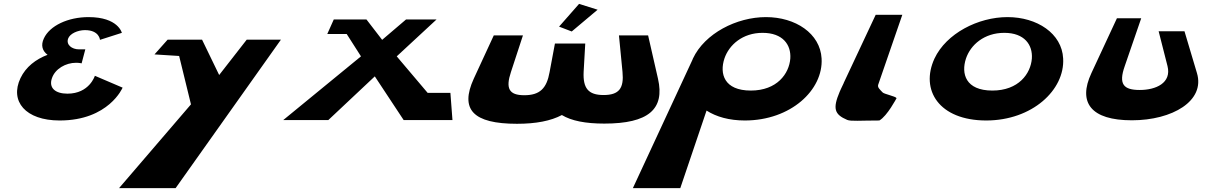

<svg xmlns="http://www.w3.org/2000/svg" viewBox="-20 -620 6220 988"><path d="M607 -451C607 -451 588.4 -532 435.4 -532C330.4 -532 235.7 -488 205.6 -422C189.2 -387 197.8 -358 224.7 -338C164.2 -315 113.2 -276 85.4 -218C29.1 -99 111 0 287 0C540 0 610.9 -169 610.9 -169L468.2 -230C468.2 -230 440.1 -138 327.1 -138C264.1 -138 229.7 -168 247.4 -218C263.7 -266 318.4 -297 371.4 -297C387.4 -297 400 -294 400 -294L419 -366H387C349 -366 319.7 -390 330.4 -421C339.4 -447 380.2 -465 417.2 -465C491.2 -465 494.5 -415 494.5 -415Z M1249.7 -416 1107.8 -234 1019.7 -416H842.7L775 -340L901.8 -332L962.7 -83L592.7 348H883.7L1425.7 -416Z M2297.7 -142H2180.7L2021.5 -330L2226.6 -520H2069.6L1946.5 -415L1865.6 -520H1715.6H1697.6L1664.1 -445H1764.1L1837.5 -330L1437.3 -2H1669.3L1908.7 -227L2057.3 -2H2059.3H2299.3H2308.3Z M2856.9 -483 2922.1 -458 3055.2 -570 2959.8 -600ZM2671 -438H2521L2417.9 -215C2345.7 -57 2413.4 17 2640.4 17C2738.4 17 2814.7 2 2871.3 -28C2920.7 2 2993.6 16 3089.6 16C3316.6 16 3401.9 -58 3365.9 -215L3315 -438H3165L3183.3 -250C3191.4 -166 3166 -131 3086 -131C3007 -131 2979.4 -166 2983.3 -250L2991.6 -396H2835.6L2808.1 -249C2793.2 -165 2757.9 -130 2677.9 -130C2598.9 -130 2581.2 -165 2609.1 -249Z M3707.8 -319C3731.5 -389 3801 -451 3904 -451C4009 -451 4051.5 -389 4046.8 -319C4040.9 -241 3978.6 -154 3843.6 -154C3705.6 -154 3681.9 -241 3707.8 -319ZM3545.8 -319C3544.4 -316 3544 -314 3542.6 -311L3236.7 348H3480.7L3615.8 -51C3665.9 -19 3732 0 3813 0C4049 0 4217 -157 4207.8 -319C4200.6 -448 4073.4 -532 3921.4 -532C3770.4 -532 3606.6 -448 3545.8 -319Z M4321.5 -193 4321.4 -192C4316.8 -182 4312.5 -173 4308.1 -164L4300.5 -147C4264.3 -61 4273.7 -31 4339.5 -3C4359.2 5 4407 0 4505 0C4545.5 -23 4593.6 -115 4593.6 -115C4588.1 -125 4527.8 -136 4521.2 -145C4507.5 -160 4494 -170 4499.3 -185L4623.2 -544H4486.2Z M4788.8 -319C4714 -157 4812 0 5055 0C5291 0 5460 -157 5450.8 -319C5444.6 -448 5316.4 -532 5164.4 -532C5013.4 -532 4849.6 -448 4788.8 -319ZM4950.8 -319C4974.5 -389 5044 -451 5148 -451C5252 -451 5294.5 -389 5289.8 -319C5283.9 -241 5221.6 -154 5086.6 -154C4948.6 -154 4924.9 -241 4950.8 -319Z M6075.2 -459H5942.2L5987.8 -280C6009.5 -193 5928 -157 5845 -157C5762 -157 5734.5 -186 5767.8 -280L5852.5 -526H5727.5L5596.3 -244C5525.1 -92 5594.2 -1 5804.2 -1C6013.2 -1 6182.5 -101 6139.3 -244Z"/></svg>

Font: Hussar Milosc
Style: Obl
Weight: 700
Foundry: Cannot Into Space Fonts
Version: Version 1.02